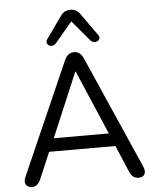

<svg xmlns="http://www.w3.org/2000/svg" viewBox="-62 -998 855 1056"><g transform="rotate(-5 365.5 -469.5)"><path d="M271 -769Q259 -756 244.5 -757.5Q230 -759 223 -770.5Q216 -782 226 -796L312 -917Q323 -933 336.5 -939.5Q350 -946 366 -946Q382 -946 395.5 -939.5Q409 -933 420 -917L506 -796Q517 -782 510 -770.5Q503 -759 488.5 -757.5Q474 -756 461 -769L366 -882ZM73 7Q48 7 38.5 -9.5Q29 -26 40 -51L314 -674Q323 -694 336.5 -703Q350 -712 366 -712Q382 -712 395 -703Q408 -694 417 -674L691 -51Q702 -26 693.5 -9.5Q685 7 661 7Q642 7 630 -3Q618 -13 610 -32L548 -178H182L120 -32Q103 7 73 7ZM364 -605 214 -250H518L366 -605Z"/></g></svg>

Font: Chiron GoRound TC N
Style: Regular
Weight: 350
Designer: Ryoko NISHIZUKA 西塚涼子 (kana, bopomofo & ideographs); Paul D. Hunt (Latin, Greek & Cyrillic); Sandoll Communications 산돌커뮤니
Foundry: Adobe
Version: Version 1.000;hotconv 1.1.1;makeotfexe 2.6.0